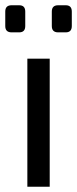

<svg xmlns="http://www.w3.org/2000/svg" viewBox="-22 -710 293 730"><path d="M22 -690H51Q74 -690 74 -666V-611Q74 -587 51 -587H22Q-2 -587 -2 -611V-666Q-2 -690 22 -690ZM199 -690H228Q251 -690 251 -666V-611Q251 -587 228 -587H199Q175 -587 175 -611V-666Q175 -690 199 -690ZM167 0H82V-487H167Z"/></svg>

Font: Exo 2.0
Style: Regular
Weight: 400
Designer: Natanael Gama
Version: Version 1.001;PS 001.001;hotconv 1.0.70;makeotf.lib2.5.58329